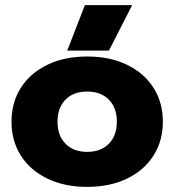

<svg xmlns="http://www.w3.org/2000/svg" viewBox="-20 -716 682 751"><path d="M312 -696H497L406 -518H243ZM25 -240Q25 -315 61.5 -372.5Q98 -430 165 -462.5Q232 -495 321 -495Q410 -495 477 -462.5Q544 -430 580.5 -372.5Q617 -315 617 -240Q617 -165 580.5 -107.5Q544 -50 477 -17.5Q410 15 321 15Q232 15 165 -17.5Q98 -50 61.5 -107.5Q25 -165 25 -240ZM437 -240Q437 -295 405.5 -326.5Q374 -358 321 -358Q268 -358 236.5 -326.5Q205 -295 205 -240Q205 -185 236.5 -153.5Q268 -122 321 -122Q374 -122 405.5 -153.5Q437 -185 437 -240Z"/></svg>

Font: Prompt
Style: Bold
Weight: 700
Designer: Katatrad Team
Foundry: CadsonDemak
Version: Version 1.000